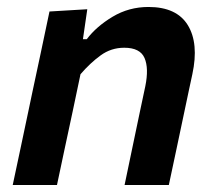

<svg xmlns="http://www.w3.org/2000/svg" viewBox="-20 -531 616 551"><path d="M16.5 0Q28 -54 38.8 -104.8Q49.5 -155.5 62.5 -217L73 -267Q84 -318.5 96.5 -377Q109 -435.5 122 -498L230.5 -504.5L218 -418.5H229Q256.5 -455 303.2 -483Q350 -511 406 -511Q487 -511 519 -458.8Q551 -406.5 532 -318Q527.5 -297 522 -271.5Q516.5 -246 510.5 -217Q497.5 -155.5 486.8 -104.8Q476 -54 464.5 0H337.5Q349 -54.5 359.2 -104Q369.5 -153.5 381.5 -210.5L397 -283.5Q407.5 -335 394.8 -364.5Q382 -394 336.5 -394Q299 -394 269 -372.2Q239 -350.5 211 -318L188.5 -211Q176 -153.5 165.5 -103.8Q155 -54 143.5 0Z"/></svg>

Font: Commissioner SemiBold
Style: Italic
Weight: 600
Italic angle: -12°
Designer: Kostas Bartsokas
Foundry: Kostas Bartsokas
Version: Version 1.000; ttfautohint (v1.8.3)